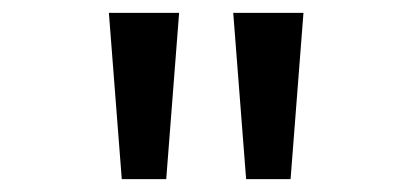

<svg xmlns="http://www.w3.org/2000/svg" viewBox="-20 -734 640 298"><path d="M362 -456 342 -714H451L431 -456ZM169 -456 149 -714H258L238 -456Z"/></svg>

Font: Noto Sans Mono Medium
Style: Regular
Weight: 500
Designer: Monotype Design Team
Foundry: Monotype Imaging Inc.
Version: Version 2.014